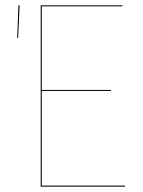

<svg xmlns="http://www.w3.org/2000/svg" viewBox="-20 -700 538 720"><path d="M49.1 -680.3 44.5 -557.2H48L53.6 -680.1ZM439.1 -680.1H132.6V0H448.8V-3.9H136.6V-358.9H396.1V-362.8H136.6V-676.2H438.8Z"/></svg>

Font: Fira Sans Four
Style: Regular
Weight: 100
Designer: Carrois Corporate & Edenspiekermann AG
Foundry: Carrois Corporate GbR & Edenspiekermann AG
Version: Version 4.203;PS 004.203;hotconv 1.0.88;makeotf.lib2.5.64775